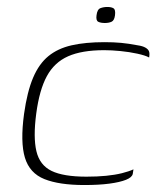

<svg xmlns="http://www.w3.org/2000/svg" viewBox="-20 -526 457 551"><path d="M222 5Q150 5 107.5 -12Q65 -29 51.5 -73.5Q38 -118 49 -199Q58 -263 75 -303Q92 -343 119 -365Q146 -387 185.5 -396Q225 -405 280 -405Q306 -405 327.5 -403Q349 -401 375 -396Q389 -394 397 -389.5Q405 -385 407.5 -379Q410 -373 408 -361Q397 -367 374 -372Q351 -377 325.5 -379.5Q300 -382 279 -382Q215 -382 175.5 -364.5Q136 -347 114.5 -307.5Q93 -268 84 -200Q75 -132 84.5 -92Q94 -52 128 -35.5Q162 -19 228 -19Q259 -19 284.5 -21.5Q310 -24 330 -29Q350 -34 363 -40L361 -27Q359 -17 341.5 -10Q324 -3 294 1Q264 5 222 5ZM281 -460Q269 -460 262 -463.5Q255 -467 257 -482Q259 -499 268 -502.5Q277 -506 288 -506Q300 -506 306 -502Q312 -498 310 -482Q308 -467 300 -463.5Q292 -460 281 -460Z"/></svg>

Font: Genos ExtraLight
Style: Italic
Weight: 250
Italic angle: -8°
Designer: Robert E. Leuschke
Foundry: Robert E. Leuschke
Version: Version 1.010